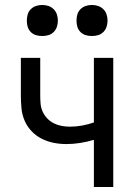

<svg xmlns="http://www.w3.org/2000/svg" viewBox="-20 -753 540 773"><path d="M358 0V-190Q331 -182 303 -177.5Q275 -173 247 -173Q221 -173 196 -178Q171 -183 148 -194.5Q125 -206 107 -225Q89 -244 79 -267.5Q69 -291 66.5 -316.5Q64 -342 64 -368V-520H142V-368Q142 -351 143.5 -334.5Q145 -318 152 -303Q159 -288 170.5 -276Q182 -264 197 -256.5Q212 -249 228.5 -246Q245 -243 261 -243Q286 -243 310.5 -247.5Q335 -252 358 -260V-520H436V0ZM350 -608Q337 -608 325 -611.5Q313 -615 304 -624Q295 -633 291.5 -645Q288 -657 288 -670Q288 -683 291.5 -695Q295 -707 304 -716Q313 -725 325 -729Q337 -733 350 -733Q363 -733 375 -729Q387 -725 396 -716Q405 -707 409 -695Q413 -683 413 -670Q413 -657 409 -645Q405 -633 396 -624Q387 -615 375 -611.5Q363 -608 350 -608ZM150 -608Q137 -608 125 -611.5Q113 -615 104 -624Q95 -633 91.5 -645Q88 -657 88 -670Q88 -683 91.5 -695Q95 -707 104 -716Q113 -725 125 -729Q137 -733 150 -733Q163 -733 175 -729Q187 -725 196 -716Q205 -707 209 -695Q213 -683 213 -670Q213 -657 209 -645Q205 -633 196 -624Q187 -615 175 -611.5Q163 -608 150 -608Z"/></svg>

Font: Iosevka SS18
Style: Regular
Weight: 400
Monospace: yes
Designer: Belleve Invis
Foundry: Belleve Invis
Version: Version 25.1.1; ttfautohint (v1.8.4)